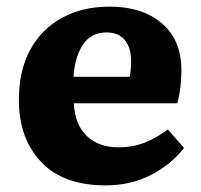

<svg xmlns="http://www.w3.org/2000/svg" viewBox="-20 -546 606 580"><path d="M299 14Q171 14 104 -57Q37 -128 37 -244Q37 -333 71.5 -396Q106 -459 168 -492.5Q230 -526 311 -526Q410 -526 469 -475.5Q528 -425 528 -334Q528 -283 516 -234H203Q206 -170 242 -135.5Q278 -101 337 -101Q382 -101 418 -115.5Q454 -130 487 -155L536 -99Q497 -49 436 -17.5Q375 14 299 14ZM202 -314H372Q376 -335 376 -361Q376 -402 357 -425Q338 -448 302 -448Q255 -448 230.5 -411Q206 -374 202 -314Z"/></svg>

Font: Literata
Style: Bold
Weight: 700
Designer: Latin by Veronika Burian and Jose Scaglione. Greek by Irene Vlachou. Cyrillic by Vera Evstafieva.
Foundry: TypeTogether
Version: Version 3.103; ttfautohint (v1.8.4.7-5d5b);gftools[0.9.29]